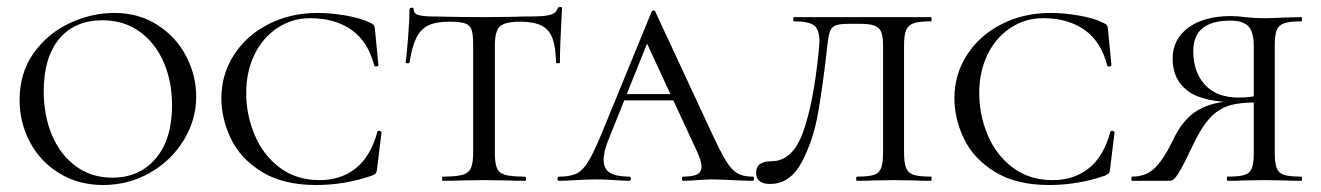

<svg xmlns="http://www.w3.org/2000/svg" viewBox="-20 -517 3776 549"><path d="M36 -231Q36 -309 76.5 -365.5Q117 -422 179.5 -451Q242 -480 307 -480Q377 -480 430.5 -445.5Q484 -411 512.5 -356Q541 -301 541 -241Q541 -174 505 -115.5Q469 -57 408 -22.5Q347 12 275 12Q205 12 150.5 -21Q96 -54 66 -110Q36 -166 36 -231ZM472 -216Q472 -283 448.5 -338Q425 -393 380 -426Q335 -459 273 -459Q193 -459 149 -405.5Q105 -352 105 -256Q105 -187 128.5 -131Q152 -75 196.5 -42Q241 -9 301 -9Q379 -9 425.5 -64Q472 -119 472 -216Z M1040 -451Q1047 -448 1049 -445Q1051 -442 1052 -434L1062 -331Q1062 -328 1056.5 -327Q1051 -326 1050 -330Q1032 -399 984.5 -432Q937 -465 867 -465Q815 -465 773 -437Q731 -409 707.5 -360.5Q684 -312 684 -251Q684 -189 708 -131.5Q732 -74 779.5 -38Q827 -2 894 -2Q955 -2 997.5 -36Q1040 -70 1059 -140Q1059 -143 1064 -143Q1066 -143 1068.5 -141.5Q1071 -140 1071 -139L1058 -33Q1057 -25 1055 -22Q1053 -19 1044 -15Q967 12 884 12Q789 12 728 -26Q667 -64 640 -121Q613 -178 613 -236Q613 -304 649 -360Q685 -416 748 -448Q811 -480 888 -480Q926 -480 969.5 -472.5Q1013 -465 1040 -451Z M1151 -338Q1151 -336 1145.5 -336Q1140 -336 1140 -338Q1143 -361 1147 -412Q1151 -463 1151 -490Q1151 -495 1157 -495Q1163 -495 1163 -490Q1163 -477 1178 -473.5Q1193 -470 1215 -470Q1303 -468 1366 -468L1453 -469Q1471 -470 1500 -470Q1536 -470 1553 -474.5Q1570 -479 1575 -494Q1577 -497 1582 -497Q1587 -497 1587 -494Q1581 -386 1581 -338Q1581 -336 1575.5 -336Q1570 -336 1570 -338Q1569 -383 1559.5 -408Q1550 -433 1528 -444Q1506 -455 1467 -455Q1424 -455 1409.5 -441.5Q1395 -428 1395 -387V-81Q1395 -50 1401 -36Q1407 -22 1424.5 -17Q1442 -12 1481 -12Q1484 -12 1484 -6Q1484 0 1481 0Q1450 0 1433 -1L1363 -2L1296 -1Q1278 0 1246 0Q1244 0 1244 -6Q1244 -12 1246 -12Q1284 -12 1302 -17Q1320 -22 1326.5 -36.5Q1333 -51 1333 -81V-389Q1333 -418 1328.5 -431.5Q1324 -445 1310 -450Q1296 -455 1265 -455Q1227 -455 1205 -444.5Q1183 -434 1170.5 -409Q1158 -384 1151 -338Z M1765 -248H1947L1954 -230H1749ZM2132 0Q2114 0 2074 -2Q2034 -4 2016 -4Q2000 -4 1974 -2Q1948 0 1934 0Q1930 0 1930 -6Q1930 -12 1934 -12Q1961 -12 1973.5 -18.5Q1986 -25 1986 -41Q1986 -55 1973 -84L1821 -412L1847 -434L1722 -123Q1706 -85 1706 -60Q1706 -34 1724 -23Q1742 -12 1779 -12Q1784 -12 1784 -6Q1784 0 1779 0Q1764 0 1738 -2Q1710 -4 1686 -4Q1661 -4 1627 -2Q1597 0 1579 0Q1574 0 1574 -6Q1574 -12 1579 -12Q1610 -12 1628 -20.5Q1646 -29 1661.5 -54Q1677 -79 1699 -132L1843 -483Q1845 -487 1849 -487Q1853 -487 1854 -483L2015 -137Q2041 -81 2056.5 -56Q2072 -31 2088.5 -21.5Q2105 -12 2132 -12Q2136 -12 2136 -6Q2136 0 2132 0Z M2346 -389Q2333 -272 2319 -193Q2305 -114 2272 -52.5Q2239 9 2182 9Q2142 9 2142 -23Q2142 -56 2186 -56Q2246 -56 2276 -138.5Q2306 -221 2321 -370Q2323 -392 2323 -399Q2323 -433 2307.5 -444.5Q2292 -456 2250 -456Q2248 -456 2248 -462Q2248 -468 2250 -468H2642Q2644 -468 2644 -462Q2644 -456 2642 -456Q2608 -456 2592.5 -450.5Q2577 -445 2571 -431Q2565 -417 2565 -387V-81Q2565 -51 2571 -36.5Q2577 -22 2592.5 -17Q2608 -12 2642 -12Q2644 -12 2644 -6Q2644 0 2642 0Q2613 0 2596 -1L2536 -2L2475 -1Q2459 0 2431 0Q2428 0 2428 -6Q2428 -12 2431 -12Q2464 -12 2479 -17Q2494 -22 2499.5 -36.5Q2505 -51 2505 -81V-385Q2505 -412 2500 -425Q2495 -438 2481 -443.5Q2467 -449 2438 -449H2412Q2383 -449 2371 -445Q2359 -441 2354 -429Q2349 -417 2346 -389Z M3136 -451Q3143 -448 3145 -445Q3147 -442 3148 -434L3158 -331Q3158 -328 3152.5 -327Q3147 -326 3146 -330Q3128 -399 3080.5 -432Q3033 -465 2963 -465Q2911 -465 2869 -437Q2827 -409 2803.5 -360.5Q2780 -312 2780 -251Q2780 -189 2804 -131.5Q2828 -74 2875.5 -38Q2923 -2 2990 -2Q3051 -2 3093.5 -36Q3136 -70 3155 -140Q3155 -143 3160 -143Q3162 -143 3164.5 -141.5Q3167 -140 3167 -139L3154 -33Q3153 -25 3151 -22Q3149 -19 3140 -15Q3063 12 2980 12Q2885 12 2824 -26Q2763 -64 2736 -121Q2709 -178 2709 -236Q2709 -304 2745 -360Q2781 -416 2844 -448Q2907 -480 2984 -480Q3022 -480 3065.5 -472.5Q3109 -465 3136 -451Z M3217 -12Q3258 -12 3283 -37.5Q3308 -63 3332 -112Q3360 -175 3404.5 -201.5Q3449 -228 3517 -228L3524 -224Q3421 -224 3377 -256.5Q3333 -289 3333 -349Q3333 -405 3378 -438Q3423 -471 3499 -471Q3519 -471 3541 -468Q3550 -467 3563.5 -466Q3577 -465 3596 -465Q3619 -465 3655 -467L3701 -468Q3703 -468 3703 -462Q3703 -456 3701 -456Q3668 -456 3652 -450.5Q3636 -445 3630.5 -431Q3625 -417 3625 -387V-81Q3625 -51 3630.5 -36.5Q3636 -22 3651.5 -17Q3667 -12 3701 -12Q3703 -12 3703 -6Q3703 0 3701 0Q3672 0 3655 -1L3596 -2L3534 -1Q3518 0 3490 0Q3488 0 3488 -6Q3488 -12 3490 -12Q3524 -12 3539 -17Q3554 -22 3559.5 -36Q3565 -50 3565 -81V-385Q3565 -426 3549.5 -442Q3534 -458 3498 -458Q3392 -458 3392 -371Q3392 -311 3425.5 -274.5Q3459 -238 3522 -238Q3537 -238 3554.5 -240Q3572 -242 3582 -245L3580 -224Q3528 -225 3496 -215.5Q3464 -206 3439.5 -179.5Q3415 -153 3390 -100Q3369 -55 3357 -34Q3345 -13 3338.5 -6.5Q3332 0 3324 0H3217Q3215 0 3215 -6Q3215 -12 3217 -12Z"/></svg>

Font: Cormorant SC
Style: Regular
Weight: 400
Designer: Christian Thalmann (Catharsis Fonts)
Foundry: Catharsis Fonts
Version: Version 4.000